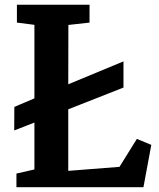

<svg xmlns="http://www.w3.org/2000/svg" viewBox="-20 -778 660 798"><path d="M48.3 0H576.2L608.9 -175.8L548.8 -200.7L476.6 -84.5L263.7 -67.9V-323.7L493.2 -414.1V-522.9C493.2 -522.9 377.9 -475.1 263.7 -427.7L264.2 -674.3L352.1 -684.1V-758.3H50.3V-684.1L123 -674.8V-369.1C73.2 -348.1 39.1 -333.5 39.6 -333.5C40 -332.5 39.1 -235.8 39.1 -235.8L123 -268.6V-73.7L48.3 -56.6Z"/></svg>

Font: Merriweather
Style: Bold
Weight: 700
Designer: Eben Sorkin ( eben@eyebytes.com )
Foundry: Sorkin Type Co.
Version: Version 1.003